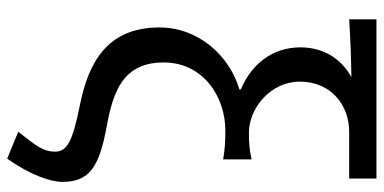

<svg xmlns="http://www.w3.org/2000/svg" viewBox="-280 -556 1042 521"><g transform="rotate(90 240.5 -295.0)"><path d="M410 206C454 144 473 89 473 56C473 -18 431 -44 323 -64C223 -82 149 -111 149 -219C149 -325 241 -386 334 -386C362 -386 383 -385 412 -380V-457C383 -451 368 -450 339 -450C274 -450 201 -508 201 -588C201 -673 265 -722 337 -722H464V-796H32V-722C99 -726 130 -727 189 -728C139 -701 108 -652 108 -590C108 -511 156 -456 222 -428V-424C132 -398 54 -314 54 -207C54 -64 151 -14 266 9C366 29 391 44 391 77C391 107 376 127 337 176Z"/></g></svg>

Font: Source Han Sans KR Regular
Style: Regular
Weight: 400
Designer: Ryoko NISHIZUKA (kana & ideographs); Paul D. Hunt (Latin, Greek & Cyrillic); Wenlong ZHANG (bopomofo); Sandoll Communica
Foundry: Adobe Systems Incorporated
Version: Version 1.004;PS 1.004;hotconv 1.0.82;makeotf.lib2.5.63406